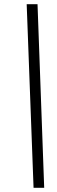

<svg xmlns="http://www.w3.org/2000/svg" viewBox="-20 -780 272 921"><path d="M141 121H192L160 -760H108Z"/></svg>

Font: Noto Serif Tamil ExtraCondensed Medium
Style: Italic
Weight: 500
Width: 2
Italic angle: -12°
Designer: Indian Type Foundry, Tom Grace, and the Monotype Design Team
Foundry: Monotype Imaging Inc.
Version: Version 2.003